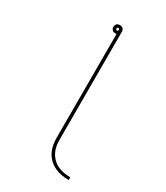

<svg xmlns="http://www.w3.org/2000/svg" viewBox="-221 -826 942 1092"><g transform="rotate(30 250.0 -280.5)"><path d="M420 174Q396 174 372.5 170Q349 166 327.5 156Q306 146 288.5 129.5Q271 113 260 92Q249 71 244.5 47.5Q240 24 240 0V-682Q238 -681 236 -681Q234 -681 232 -681Q226 -681 221 -682.5Q216 -684 212 -688Q208 -692 206 -697Q204 -702 204 -708Q204 -714 206 -719Q208 -724 212 -728Q216 -732 221 -733.5Q226 -735 232 -735Q238 -735 243 -733.5Q248 -732 252 -728Q256 -724 258 -719Q260 -714 260 -708V0Q260 21 263.5 42Q267 63 277 82Q287 101 302.5 116Q318 131 337.5 140Q357 149 378 152.5Q399 156 420 156ZM232 -699Q235 -699 237.5 -702Q240 -705 240 -708Q240 -711 237.5 -714Q235 -717 232 -717Q229 -717 226.5 -714Q224 -711 224 -708Q224 -705 226.5 -702Q229 -699 232 -699Z"/></g></svg>

Font: Iosevka SS04 Thin
Style: Regular
Weight: 100
Monospace: yes
Designer: Belleve Invis
Foundry: Belleve Invis
Version: Version 19.0.0; ttfautohint (v1.8.4)